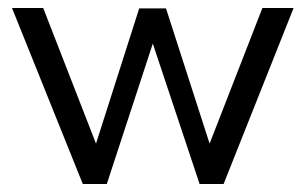

<svg xmlns="http://www.w3.org/2000/svg" viewBox="-20 -460 764 480"><path d="M479 0 362 -351 247 0H187L10 -440H88L220 -101L328 -439H395L504 -101L636 -440H714L539 0Z"/></svg>

Font: Puffins on Iceburgs
Style: Regular
Weight: 400
Version: Version 1.0